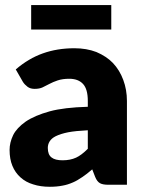

<svg xmlns="http://www.w3.org/2000/svg" viewBox="-20 -715 557 743"><path d="M319.8 -139.2V-210.9Q272 -208.5 243.7 -203.1Q214.8 -197.3 195.8 -188Q179.2 -179.7 171.9 -167.5Q165 -156.2 165 -142.6Q165 -116.2 179.7 -105.5Q193.4 -94.7 222.2 -94.7Q252 -94.7 274.4 -105Q294.9 -114.3 319.8 -139.2ZM68.8 -397.9 41 -446.3Q90.3 -488.8 145.5 -508.3Q201.2 -528.3 268.1 -528.3Q314.9 -528.3 353 -513.7Q392.1 -497.1 417 -471.2Q442.9 -443.8 457 -405.8Q471.2 -367.7 471.2 -324.2V0H399.9Q377.9 0 367.2 -5.9Q355.5 -12.2 348.1 -30.8L336.9 -59.6Q315.4 -41 299.3 -30.3Q277.8 -15.6 262.7 -9.3Q241.7 0 221.7 3.4Q199.7 7.8 172.9 7.8Q136.7 7.8 108.4 -1.5Q80.1 -9.8 59.6 -28.3Q38.6 -46.9 27.8 -73.7Q17.1 -99.6 17.1 -134.8Q17.1 -163.1 30.8 -191.9Q44.4 -219.7 79.6 -244.6Q114.3 -268.1 172.4 -284.2Q228 -299.3 319.8 -301.8V-324.2Q319.8 -370.1 301.3 -390.1Q282.7 -410.2 248 -410.2Q222.2 -410.2 203.1 -403.8Q184.6 -397.5 171.9 -390.6Q153.3 -380.9 145 -377Q132.8 -371.1 113.8 -371.1Q97.7 -371.1 86.9 -378.9Q75.2 -387.7 68.8 -397.9ZM100.6 -600.6V-695.3H410.6V-600.6Z"/></svg>

Font: Lato-ExtraBold
Style: Regular
Weight: 500
Designer: Lukasz Dziedzic with Adam Twardoch and Botio Nikoltchev
Foundry: tyPoland Lukasz Dziedzic
Version: ""